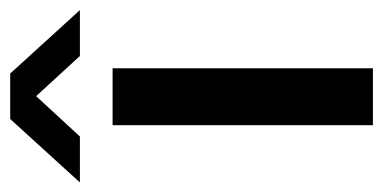

<svg xmlns="http://www.w3.org/2000/svg" viewBox="-274 -564 777 390"><g transform="rotate(-90 115.0 -368.5)"><path d="M56.2 0V-528.8H171.9V0ZM-60.1 -595.2 68.8 -736.8H161.1L290 -595.2H196.8L115.2 -684.1L33.2 -595.2Z"/></g></svg>

Font: Lumene Sans Expanded Medium
Style: Regular
Weight: 500
Width: 7
Designer: Deni Anggara
Version: Version 1.003;Glyphs 3.1.2 (3151)